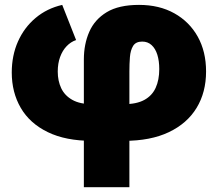

<svg xmlns="http://www.w3.org/2000/svg" viewBox="-20 -573 904 797"><path d="M328.1 204.1V-326.2Q328.1 -389.6 350.6 -440.9Q373 -492.2 423.1 -522.5Q473.1 -552.7 557.1 -552.7Q641.1 -552.7 703.6 -517.8Q766.1 -482.9 800.8 -420.9Q835.4 -358.9 835.4 -276.4Q835.4 -189.9 796.1 -125.2Q756.8 -60.5 680.9 -24.4Q605 11.7 494.6 11.7H362.8Q252.4 11.7 178 -24.7Q103.5 -61 66.2 -125.2Q28.8 -189.5 28.8 -272Q28.8 -342.8 54.7 -400.9Q80.6 -459 127.7 -498.5Q174.8 -538.1 238.3 -552.7L295.9 -406.7Q273.9 -399.4 256.6 -381.3Q239.3 -363.3 229.5 -336.4Q219.7 -309.6 219.7 -275.9Q219.7 -237.3 234.1 -206.8Q248.5 -176.3 280.3 -158.4Q312 -140.6 362.8 -140.6H494.6Q546.9 -140.6 579.1 -158.2Q611.3 -175.8 626.2 -208.5Q641.1 -241.2 641.1 -286.1Q641.1 -320.3 633.1 -345.9Q625 -371.6 609.1 -386Q593.3 -400.4 570.3 -400.4Q543.5 -400.4 532.5 -382.3Q521.5 -364.3 519.3 -335.9Q517.1 -307.6 517.1 -276.4V204.1Z"/></svg>

Font: Inter 17pt Black
Style: Regular
Weight: 900
Version: Version 4.001;git-66647c0bb